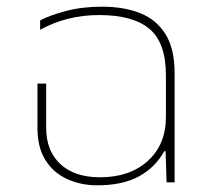

<svg xmlns="http://www.w3.org/2000/svg" viewBox="-20 -545 634 574"><path d="M271 9Q221 9 180 -10Q139 -29 115.5 -67Q92 -105 92 -161V-295H118V-163Q118 -94 160.5 -54.5Q203 -15 279 -15Q368 -15 422 -64Q476 -113 476 -195V-320Q476 -417 427 -458.5Q378 -500 276 -500Q180 -500 100 -456V-484Q128 -499 176.5 -512Q225 -525 285 -525Q351 -525 399.5 -505.5Q448 -486 475 -442.5Q502 -399 502 -327V0H478L475 -93H471Q444 -44 395 -17.5Q346 9 271 9Z"/></svg>

Font: Noto Sans Thai UI Thin
Style: Regular
Weight: 100
Designer: Monotype Design Team
Foundry: Monotype Imaging Inc.
Version: Version 2.000